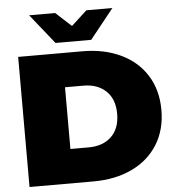

<svg xmlns="http://www.w3.org/2000/svg" viewBox="-60 -973 946 1029"><g transform="rotate(-5 413.0 -458.5)"><path d="M57 -700H402Q519 -700 608.5 -657.5Q698 -615 747.5 -536Q797 -457 797 -350Q797 -243 747.5 -164Q698 -85 608.5 -42.5Q519 0 402 0H57ZM392 -184Q468 -184 513.5 -227.5Q559 -271 559 -350Q559 -429 513.5 -472.5Q468 -516 392 -516H293V-184ZM583 -917 455 -757H263L135 -917H275L359 -840L443 -917Z"/></g></svg>

Font: Montserrat Alternates Black
Style: Regular
Weight: 900
Designer: Julieta Ulanovsky
Foundry: Julieta Ulanovsky
Version: Version 7.200